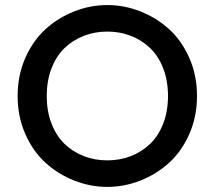

<svg xmlns="http://www.w3.org/2000/svg" viewBox="-20 -730 850 760"><path d="M80.1 -199.7Q49.8 -268.6 49.8 -350.1Q49.8 -431.6 80.1 -500.5Q110.4 -569.3 160.2 -614.5Q210 -659.7 273.7 -684.8Q337.4 -710 404.8 -710Q472.2 -710 535.9 -684.8Q599.6 -659.7 649.4 -614.5Q699.2 -569.3 729.5 -500.5Q759.8 -431.6 759.8 -350.1Q759.8 -268.6 729.5 -199.7Q699.2 -130.9 649.4 -85.7Q599.6 -40.5 535.9 -15.4Q472.2 9.8 404.8 9.8Q337.4 9.8 273.7 -15.4Q210 -40.5 160.2 -85.7Q110.4 -130.9 80.1 -199.7ZM183.8 -459Q165 -410.2 165 -350.1Q165 -290 183.8 -241.2Q202.6 -192.4 235.1 -160.9Q267.6 -129.4 311 -112.3Q354.5 -95.2 404.8 -95.2Q455.1 -95.2 498.5 -112.3Q542 -129.4 574.7 -160.9Q607.4 -192.4 626.2 -241.2Q645 -290 645 -350.1Q645 -410.2 626.2 -459Q607.4 -507.8 574.7 -539.3Q542 -570.8 498.5 -587.9Q455.1 -605 404.8 -605Q354.5 -605 311 -587.9Q267.6 -570.8 235.1 -539.3Q202.6 -507.8 183.8 -459Z"/></svg>

Font: Tiffany Gothic CC
Style: Regular
Weight: 400
Designer: indestructible type*
Foundry: Cowboy Collective
Version: Version 1.000